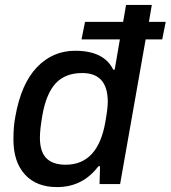

<svg xmlns="http://www.w3.org/2000/svg" viewBox="-20 -743 689 775"><path d="M210 12.2Q127 12.2 80.6 -38.6Q34.2 -89.4 34.2 -180.2Q34.2 -233.9 42 -272.9Q65.4 -405.3 129.2 -471.7Q192.9 -538.1 283.2 -538.1Q399.9 -538.1 437 -461.9H442.9L463.9 -584H309.1L323.2 -654.8H477.1L488.8 -723.1H592.8L581.1 -654.8H648.9L634.8 -584H567.9L464.8 0H381.8L383.8 -71.8H377Q314 12.2 210 12.2ZM245.1 -78.1Q376.5 -78.1 405.8 -253.9Q415 -305.7 415 -332Q415 -448.2 312 -448.2Q243.7 -448.2 205.1 -407Q166.5 -365.7 150.9 -276.9Q141.1 -220.7 141.1 -187Q141.1 -130.9 167 -104.5Q192.9 -78.1 245.1 -78.1Z"/></svg>

Font: Archivo Medium
Style: Italic
Weight: 500
Italic angle: -10°
Designer: Hector Gatti
Foundry: Omnibus-Type
Version: Version 2.001